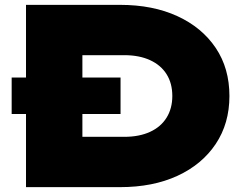

<svg xmlns="http://www.w3.org/2000/svg" viewBox="-20 -770 999 790"><path d="M28 -451H476V-301H28ZM474 -750Q609 -750 710 -703.5Q811 -657 867.5 -573Q924 -489 924 -375Q924 -262 867.5 -177.5Q811 -93 710 -46.5Q609 0 474 0H87V-750ZM319 -101 211 -207H491Q553 -207 597.5 -227.5Q642 -248 665.5 -286Q689 -324 689 -375Q689 -427 665.5 -464.5Q642 -502 597.5 -522.5Q553 -543 491 -543H211L319 -649Z"/></svg>

Font: Unbounded ExtraBold
Style: Regular
Weight: 800
Designer: Luke Prowse, Jean-Baptiste Morizot, Fátima Lázaro, Florian Runge
Foundry: NaN
Version: Version 1.701;gftools[0.9.28.dev5+ged2979d]